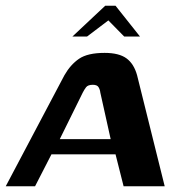

<svg xmlns="http://www.w3.org/2000/svg" viewBox="-43 -648 633 668"><path d="M-23 0 181 -386Q202 -423 232 -443.5Q262 -464 321 -464Q371 -464 397 -445Q423 -426 434 -386L530 0H387L359 -111H136L79 0ZM165 -164H342L306 -326Q305 -336 300 -344.5Q295 -353 280 -353Q263 -353 256.5 -344.5Q250 -336 245 -326ZM209 -521 323 -628H359L444 -521H389L334 -577L260 -521Z"/></svg>

Font: Genos SemiBold
Style: Italic
Weight: 600
Italic angle: -8°
Version: Version 1.010